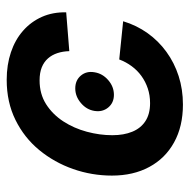

<svg xmlns="http://www.w3.org/2000/svg" viewBox="-16 -564 590 599"><g transform="rotate(-90 279.5 -264.0)"><path d="M283.7 -204.1Q258.8 -204.1 244.1 -221.9Q229.5 -239.7 233.4 -264.6Q237.3 -289.6 258.1 -307.1Q278.8 -324.7 303.7 -324.7Q329.1 -324.7 343.8 -307.1Q358.4 -289.6 354 -264.6Q350.1 -239.7 329.6 -221.9Q309.1 -204.1 283.7 -204.1ZM253.4 11.2Q185.1 11.2 135.3 -16.4Q85.4 -43.9 58.6 -93.8Q31.7 -143.6 31.7 -210.4Q31.7 -272.9 52.2 -331.5Q72.8 -390.1 111.3 -437Q149.9 -483.9 205.3 -511.2Q260.7 -538.6 330.6 -538.6Q377.4 -538.6 416.5 -525.4Q455.6 -512.2 483.6 -487.5Q511.7 -462.9 526.9 -428.7Q542 -394.5 541 -353L419.9 -343.3Q419.4 -363.3 413.8 -380.4Q408.2 -397.5 397.2 -409.9Q386.2 -422.4 369.4 -429.2Q352.5 -436 328.6 -436Q286.6 -436 254.6 -415.8Q222.7 -395.5 200.9 -362.1Q179.2 -328.6 168.5 -288.6Q157.7 -248.5 157.7 -209Q157.7 -173.3 168.5 -147Q179.2 -120.6 201.4 -106Q223.6 -91.3 257.8 -91.3Q282.2 -91.3 303.5 -98.4Q324.7 -105.5 342.3 -118.2Q359.9 -130.9 373 -148.7Q386.2 -166.5 394 -187.5L513.2 -175.3Q500.5 -133.3 476.1 -99.1Q451.7 -64.9 417.7 -40.3Q383.8 -15.6 342.3 -2.2Q300.8 11.2 253.4 11.2Z"/></g></svg>

Font: Inter 24pt SemiBold
Style: Italic
Weight: 600
Italic angle: -9.3988°
Designer: Rasmus Andersson
Foundry: rsms
Version: Version 4.001;git-66647c0bb